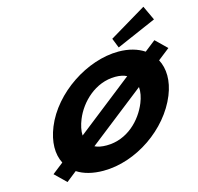

<svg xmlns="http://www.w3.org/2000/svg" viewBox="-153 -1286 1523 1475"><g transform="rotate(-15 609.0 -548.0)"><path d="M114.7 -59 203.1 27 285.5 -38C337.8 -4 408.2 15 494 15C754.7 15 1026 -172 1123.4 -413C1167.5 -522 1164.1 -620 1124.7 -694L1218 -767L1129.6 -853L1042.7 -785C989.8 -820 920.8 -840 839.4 -840C589.7 -840 306.7 -654 209.3 -413C164.5 -302 164.1 -203 203.1 -128ZM432.6 -413C482.3 -536 606.8 -659 766.3 -659C803.7 -659 833.9 -652 856.5 -640L407.4 -288C405.2 -326 415.2 -370 432.6 -413ZM900.1 -413C850.4 -290 732.5 -167 567.5 -167C527.9 -167 497.3 -173 473.6 -185L922.3 -536C925.7 -498 917.1 -455 900.1 -413ZM820 -947 850.5 -870 1168 -1008 1114.4 -1123Z"/></g></svg>

Font: Hussar
Style: BdWideOblFour
Weight: 700
Foundry: Cannot Into Space Fonts
Version: Version 2.00